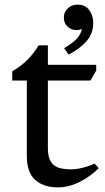

<svg xmlns="http://www.w3.org/2000/svg" viewBox="-20 -800 453 830"><path d="M277 -564 257 -592Q292 -612 310.5 -631Q329 -650 334 -675Q323 -670 310 -670Q288 -670 272 -685Q256 -700 256 -724Q256 -748 273 -764Q290 -780 315 -780Q349 -780 366 -756Q383 -732 383 -702Q383 -656 355.5 -623.5Q328 -591 277 -564ZM230 10Q169 10 132.5 -22Q96 -54 96 -126V-452H33V-492Q104 -532 147 -604H187V-520H396V-495L371 -452H187V-160Q187 -120 200.5 -100Q214 -80 236.5 -74Q259 -68 287 -68Q312 -68 340.5 -75.5Q369 -83 389 -93L407 -73Q371 -37 324 -13.5Q277 10 230 10Z"/></svg>

Font: Hedvig Letters Serif 12pt
Style: Regular
Weight: 400
Designer: Alexander Örn & Tor Weibull
Foundry: Kanon Foundry
Version: Version 1.000; ttfautohint (v1.8.4.7-5d5b)